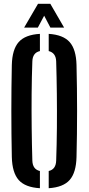

<svg xmlns="http://www.w3.org/2000/svg" viewBox="-20 -987 468 1015"><path d="M191 8Q113.5 3.5 79 -35.2Q44.5 -74 42.5 -157Q37.5 -400 42.5 -643.5Q44.5 -726 79 -764.8Q113.5 -803.5 191 -808V-717Q152.5 -708.5 151 -662.5Q148 -581 147.2 -491.2Q146.5 -401.5 147.5 -311.2Q148.5 -221 151 -138Q152.5 -91.5 191 -83ZM237.5 8V-83Q275.5 -91.5 277 -138Q280 -221 280.8 -311.2Q281.5 -401.5 280.5 -491.2Q279.5 -581 277 -662.5Q275.5 -707.5 237.5 -717V-808Q314.5 -803 348.5 -764.2Q382.5 -725.5 384.5 -643.5Q390.5 -399 384.5 -157Q382.5 -74.5 348.5 -35.8Q314.5 3 237.5 8ZM107.5 -841 181 -967H246L319 -841H246.5L213.5 -904L180 -841Z"/></svg>

Font: Big Shoulders Stencil Display
Style: Bold
Weight: 700
Designer: Patric King
Foundry: XO Type Co
Version: Version 1.000